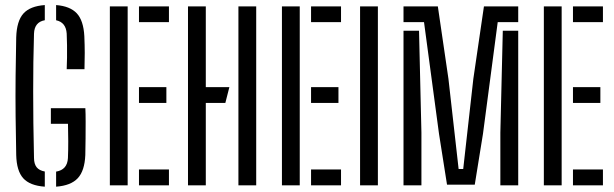

<svg xmlns="http://www.w3.org/2000/svg" viewBox="-20 -721 2390 747"><path d="M154.3 5.3Q96.2 1.2 70.4 -27.5Q44.6 -56.2 43.1 -117.4Q41.4 -193.2 40.7 -270.5Q39.9 -347.8 40.7 -424.6Q41.4 -501.3 43.1 -576Q45.1 -639.4 71 -668.3Q96.9 -697.2 154.3 -701.3V-642.3Q114 -635.2 112.3 -590.3Q110.5 -534.7 109.8 -479Q109.1 -423.4 109.1 -365.1Q109.1 -306.8 109.8 -242.9Q110.5 -179 112.3 -106.1Q112.5 -83.2 122.5 -70.4Q132.5 -57.7 154.3 -53.7ZM198.3 5.3V-53.3Q241.9 -60.4 244.3 -106.1Q245.6 -136.6 245.5 -172Q245.5 -207.4 244.5 -239.3H177.9V-300.1H312.1Q313.2 -279.4 313.2 -247.5Q313.2 -215.7 312.9 -181.2Q312.5 -146.7 311.9 -117.6Q309.3 -56.3 282.5 -27.6Q255.7 1.1 198.3 5.3ZM239.5 -451.9Q240.6 -472.2 240.8 -496.5Q241.1 -520.7 240.8 -545.1Q240.5 -569.6 239.5 -590.3Q236.6 -634.1 198.3 -642.2V-701.3Q252.5 -697.1 278.7 -669.2Q304.8 -641.3 308.1 -580.6Q309.6 -545.5 309.7 -514.9Q309.7 -484.3 308.7 -451.9Z M407.4 0V-696H476.7V0ZM520.7 0V-61.6H637.3V0ZM520.7 -320.4V-382H627.3V-320.4ZM520.7 -634.8V-696H637.3V-634.8Z M711.4 0V-696H780.7V-382H872.4L856.7 -320.4H780.7V0ZM907.6 0V-696H976.8V0Z M1076.9 0V-696H1146.2V0ZM1190.2 0V-61.6H1306.8V0ZM1190.2 -320.4V-382H1296.8V-320.4ZM1190.2 -634.8V-696H1306.8V-634.8Z M1380.9 0V-696H1450.2V0Z M1719.2 -2.4 1688 -200.4 1629.7 -634.8H1549.9V-696H1683.5L1724.7 -414.5L1764.3 -63.6H1782.2L1821.6 -414.5L1862.8 -696H1996.2V-634.8H1916.4L1859.1 -200.4L1827.1 -2.4ZM1549.9 0V-601.4H1610.3L1619.6 -204.9V0ZM1926.7 0V-204.9L1936.2 -601.4H1996.2V0Z M2095.9 0V-696H2165.2V0ZM2209.2 0V-61.6H2325.8V0ZM2209.2 -320.4V-382H2315.8V-320.4ZM2209.2 -634.8V-696H2325.8V-634.8Z"/></svg>

Font: Big Shoulders Stencil Display SC Thin
Style: Regular
Weight: 100
Designer: Patric King
Foundry: XO Type Co
Version: Version 2.001